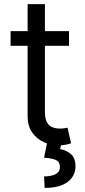

<svg xmlns="http://www.w3.org/2000/svg" viewBox="-20 -696 409 929"><path d="M313.9 -545.5V-474.4H197.4V-156.2Q197.4 -120.7 207.9 -103.2Q218.4 -85.6 234.9 -79.7Q251.4 -73.9 269.9 -73.9Q283.7 -73.9 292.6 -75.5Q301.5 -77.1 306.8 -78.1L323.9 -2.8Q315.3 0.4 300.1 3.7Q284.8 7.1 261.4 7.1Q225.9 7.1 191.9 -8.2Q158 -23.4 135.8 -54.7Q113.6 -85.9 113.6 -133.5V-474.4H31.2V-545.5H113.6V-676.1H197.4V-545.5ZM207.4 -2.8H277L271.3 25.6Q299 29.8 322.1 48.8Q345.2 67.8 345.2 109.4Q345.2 155.2 307.4 184.1Q269.5 213.1 196 213.1L193.2 157.7Q226.2 157.7 248 147.2Q269.9 136.7 269.9 112.2Q269.9 87.7 251.8 78.8Q233.7 70 193.2 66.8Z"/></svg>

Font: Inter UI
Style: Regular
Weight: 400
Designer: Rasmus Andersson
Foundry: rsms
Version: 3.2;8d6f07862